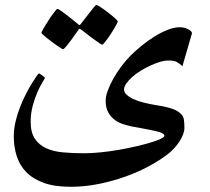

<svg xmlns="http://www.w3.org/2000/svg" viewBox="-20 -568 826 755"><path d="M697.3 -307.6Q686.5 -317.9 675.8 -324Q665 -330.1 643.1 -330.1Q627.4 -330.1 608.6 -324.5Q589.8 -318.8 570.6 -309.8Q551.3 -300.8 532.5 -289.3Q513.7 -277.8 499.5 -264.9Q485.4 -252 476.6 -239.5Q467.8 -227.1 467.8 -215.8Q467.8 -205.1 478.3 -195.3Q488.8 -185.5 506.1 -177.7Q523.4 -169.9 545.9 -164.3Q568.4 -158.7 592.3 -154.8Q631.8 -148.9 656.5 -140.6Q681.2 -132.3 694.3 -117.2Q701.7 -108.9 703.4 -95.7Q705.1 -82.5 705.1 -64Q705.1 -53.2 700 -39.6Q694.8 -25.9 686 -12.2Q677.2 1.5 666 13.7Q654.8 25.9 643.1 35.6Q612.8 59.6 570.3 83Q527.8 106.4 477.5 124.8Q427.2 143.1 371.1 154.8Q314.9 166.5 257.3 166.5Q194.3 166.5 151.6 150.9Q108.9 135.3 82.8 108.2Q56.6 81.1 45.4 44.9Q34.2 8.8 34.2 -32.7Q34.2 -61 41.3 -90.6Q48.3 -120.1 59.1 -147.5Q69.8 -174.8 82.3 -199Q94.7 -223.1 105.7 -240.7Q116.7 -258.3 124 -268.8Q131.3 -279.3 132.8 -279.3Q134.3 -279.3 138.4 -276.6Q142.6 -273.9 146.7 -271Q150.9 -268.1 153.8 -265.1Q156.7 -262.2 156.7 -261.7Q156.2 -259.3 147 -244.4Q137.7 -229.5 127.4 -206.3Q117.2 -183.1 108.9 -152.8Q100.6 -122.6 100.6 -89.4Q100.6 -47.4 116.9 -22.7Q133.3 2 161.6 14.9Q189.9 27.8 228.3 31.2Q266.6 34.7 310.5 34.7Q339.4 34.7 374.3 31.2Q409.2 27.8 444.3 21.7Q479.5 15.6 512.5 8.1Q545.4 0.5 570.8 -7.1Q596.2 -14.6 611.3 -21.7Q626.5 -28.8 626.5 -34.2Q626.5 -44.9 592.3 -52.5Q558.1 -60.1 498 -70.8Q481.4 -74.2 463.4 -80.1Q445.3 -85.9 430.4 -97.2Q415.5 -108.4 405.5 -126.5Q395.5 -144.5 395.5 -171.4Q395.5 -189 403.6 -211.2Q411.6 -233.4 425 -257.6Q438.5 -281.7 455.8 -305.2Q473.1 -328.6 492.2 -348.1Q512.2 -368.2 537.1 -388.4Q562 -408.7 588.1 -424.8Q614.3 -440.9 639.6 -450.9Q665 -460.9 687.5 -460.9Q695.8 -460.9 704.3 -458.7Q712.9 -456.5 719.7 -453.1Q726.6 -449.7 730.7 -445.6Q734.9 -441.4 734.9 -437ZM358.9 -548.3Q362.8 -548.3 376.5 -539.3Q390.1 -530.3 404.8 -519Q419.4 -507.8 431.2 -497.3Q442.9 -486.8 442.9 -483.9Q442.9 -481.4 439 -473.6Q435.1 -465.8 429 -455.6Q422.9 -445.3 415.5 -434.1Q408.2 -422.9 401.4 -413.6Q394.5 -404.3 389.2 -398.2Q383.8 -392.1 381.8 -392.1Q379.4 -392.1 366.7 -401.1Q354 -410.2 338.9 -420.9L300.3 -450.7Q296.4 -454.6 292 -454.6Q290 -454.6 287.1 -448.7L260.3 -411.1Q250 -397 240.5 -385.7Q231 -374.5 227.5 -374.5Q226.1 -374.5 219.5 -378.7Q212.9 -382.8 203.1 -389.6Q193.4 -396.5 183.1 -404.1Q172.9 -411.6 163.8 -418.9Q154.8 -426.3 148.9 -431.6Q143.1 -437 143.1 -439Q143.1 -441.4 147.2 -449.2Q151.4 -457 158 -467.5Q164.6 -478 171.9 -489.7Q179.2 -501.5 186.3 -510.7Q193.4 -520 198.5 -526.6Q203.6 -533.2 205.1 -533.2Q209.5 -533.2 222.4 -523.7Q235.4 -514.2 249.5 -503.4Q266.1 -490.7 285.2 -474.6Q289.1 -470.2 292 -469.7Q293.9 -469.7 295.7 -471.2Q297.4 -472.7 300.3 -477.1Q314.9 -496.6 327.6 -512.2Q337.9 -525.9 347.2 -537.1Q356.4 -548.3 358.9 -548.3Z"/></svg>

Font: Accordance
Style: Bold
Weight: 700
Version: Version 1.2 (build January 31, 2020) Miklal Software Solutio